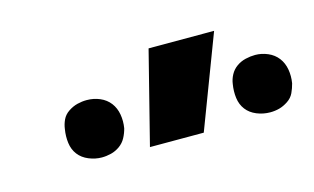

<svg xmlns="http://www.w3.org/2000/svg" viewBox="-37 -837 519 317"><g transform="rotate(-15 222.0 -679.0)"><path d="M396 -604Q384 -604 373 -608.5Q362 -613 355.5 -621.5Q349 -630 347.5 -641.5Q346 -653 348 -665Q349 -673 353 -680.5Q357 -688 364 -693Q371 -698 379.5 -700Q388 -702 396 -702Q407 -702 417.5 -697.5Q428 -693 434.5 -684.5Q441 -676 443 -664.5Q445 -653 443 -641Q441 -633 437.5 -625.5Q434 -618 426.5 -613Q419 -608 411.5 -606Q404 -604 396 -604ZM108 -604Q97 -604 86 -608.5Q75 -613 68.5 -621.5Q62 -630 60.5 -641.5Q59 -653 61 -665Q62 -673 65.5 -680.5Q69 -688 76.5 -693Q84 -698 92 -700Q100 -702 108 -702Q120 -702 130.5 -697.5Q141 -693 147.5 -684.5Q154 -676 156 -664.5Q158 -653 156 -641Q154 -633 150 -625.5Q146 -618 139 -613Q132 -608 124 -606Q116 -604 108 -604ZM189 -600 229 -758H341L281 -600Z"/></g></svg>

Font: Iosevka Aile Heavy Oblique
Style: Regular
Weight: 900
Italic angle: -9°
Designer: Belleve Invis
Foundry: Belleve Invis
Version: Version 31.1.0; ttfautohint (v1.8.4)